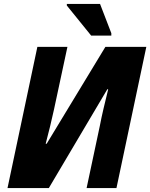

<svg xmlns="http://www.w3.org/2000/svg" viewBox="-20 -951 760 971"><path d="M18 0 169 -714H321L253 -397Q245 -359 233.5 -312.5Q222 -266 211 -224H216L513 -714H720L569 0H418L485 -315Q493 -357 503.5 -401.5Q514 -446 527 -499L523 -500L227 0ZM441 -771 318 -923V-931H486L543 -783V-771Z"/></svg>

Font: Noto Sans ExtraBold
Style: Italic
Weight: 800
Italic angle: -12°
Designer: Monotype Design Team
Foundry: Monotype Imaging Inc.
Version: Version 2.013; ttfautohint (v1.8.4.7-5d5b)